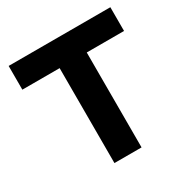

<svg xmlns="http://www.w3.org/2000/svg" viewBox="-159 -840 959 981"><g transform="rotate(-30 320.0 -350.0)"><path d="M620 -700V-560H400V0H240V-560H20V-700Z"/></g></svg>

Font: Goli Bold
Style: Regular
Weight: 700
Designer: jaikishan Patel
Foundry: MagicType
Version: Version 1.000